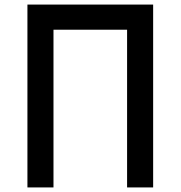

<svg xmlns="http://www.w3.org/2000/svg" viewBox="-20 -820 790 840"><path d="M100 -800H650V0H536V-690H214V0H100Z"/></svg>

Font: Martian Mono VF sWd Rg
Style: Regular
Weight: 400
Width: 6
Monospace: yes
Designer: Roman Shamin
Foundry: Evil Martians
Version: Version 1.100